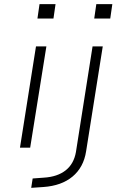

<svg xmlns="http://www.w3.org/2000/svg" viewBox="-20 -710 581 923"><path d="M160 -621 170 -690H247L237 -621ZM76 0 153 -487H203L125 0ZM433 -621 443 -690H520L510 -621ZM130 193 137 148 191 144Q256 140 295.5 109Q335 78 345 21L425 -487H474L394 17Q388 56 371.5 86.5Q355 117 328.5 139Q302 161 267 173.5Q232 186 189 189Z"/></svg>

Font: Nunito Sans 10pt Expanded ExtraLight
Style: Italic
Weight: 250
Width: 7
Italic angle: -9°
Designer: Vernon Adams
Foundry: Vernon Adams
Version: Version 3.101;gftools[0.9.27]